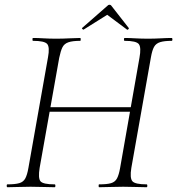

<svg xmlns="http://www.w3.org/2000/svg" viewBox="-20 -784 742 804"><path d="M11 0Q8 0 8 -6Q8 -12 11 -12Q43 -12 60.5 -17Q78 -22 86 -37Q94 -52 99 -81L181 -544Q189 -587 177.5 -600Q166 -613 118 -613Q116 -613 116 -619Q116 -625 118 -625Q138 -625 162.5 -623.5Q187 -622 215 -622Q244 -622 270.5 -623.5Q297 -625 316 -625Q318 -625 318 -619Q318 -613 316 -613Q284 -613 266.5 -607Q249 -601 241.5 -586Q234 -571 228 -542L146 -81Q139 -38 149.5 -25Q160 -12 209 -12Q212 -12 212 -6Q212 0 209 0Q189 0 163 -1Q137 -2 108 -2Q80 -2 55 -1Q30 0 11 0ZM161 -316 165 -335H547L545 -316ZM395 0Q393 0 393 -6Q393 -12 395 -12Q428 -12 445 -17Q462 -22 470 -37Q478 -52 483 -81L564 -542Q572 -585 561.5 -599Q551 -613 502 -613Q499 -613 499 -619Q499 -625 502 -625Q521 -625 546.5 -623.5Q572 -622 600 -622Q627 -622 653.5 -623.5Q680 -625 699 -625Q702 -625 702 -619Q702 -613 699 -613Q668 -613 650.5 -607.5Q633 -602 625 -587.5Q617 -573 612 -544L530 -81Q523 -38 534.5 -25Q546 -12 594 -12Q597 -12 597 -6Q597 0 594 0Q575 0 549.5 -1Q524 -2 496 -2Q468 -2 441.5 -1Q415 0 395 0ZM330 -660Q329 -659 325.5 -662Q322 -665 324 -667L429 -759Q433 -764 438.5 -764Q444 -764 447 -759L519 -667Q521 -665 517.5 -661.5Q514 -658 512 -660L429 -722Z"/></svg>

Font: Cormorant Infant Light
Style: Italic
Weight: 300
Italic angle: -10°
Designer: Christian Thalmann (Catharsis Fonts)
Foundry: Catharsis Fonts
Version: Version 4.001